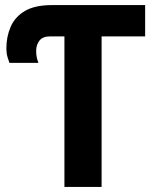

<svg xmlns="http://www.w3.org/2000/svg" viewBox="-20 -734 608 754"><path d="M233 0V-591H175Q148 -591 135 -574.5Q122 -558 122 -534Q122 -518 125 -506Q128 -494 131 -487H17Q14 -495 9.5 -510Q5 -525 5 -544Q5 -590 22 -629Q39 -668 78 -691Q117 -714 184 -714H550V-591H379V0Z"/></svg>

Font: Noto Sans SemiCondensed
Style: Bold
Weight: 700
Width: 4
Designer: Monotype Design Team
Foundry: Monotype Imaging Inc.
Version: Version 2.013; ttfautohint (v1.8.4.7-5d5b)